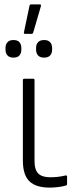

<svg xmlns="http://www.w3.org/2000/svg" viewBox="-20 -841 349 873"><path d="M206 12Q143 12 113.5 -17Q84 -46 84 -111V-477Q84 -483 91 -483H131Q137 -483 137 -477V-110Q137 -68 154.5 -51.5Q172 -35 208 -35Q227 -35 244 -37Q261 -39 277 -43Q285 -45 285 -37V-4Q285 1 278 3Q265 7 245 9.5Q225 12 206 12ZM94 -687Q87 -687 89 -695L114 -814Q115 -821 121 -821H161Q168 -821 166 -813L131 -693Q129 -687 124 -687ZM41 -579Q23 -579 14 -589Q5 -599 5 -615V-623Q5 -639 14 -649Q23 -659 41 -659Q60 -659 68.5 -649Q77 -639 77 -623V-615Q77 -599 68.5 -589Q60 -579 41 -579ZM181 -579Q162 -579 153 -589Q144 -599 144 -615V-623Q144 -639 153 -649Q162 -659 181 -659Q199 -659 208 -649Q217 -639 217 -623V-615Q217 -599 208 -589Q199 -579 181 -579Z"/></svg>

Font: Sofia Sans Light
Style: Regular
Weight: 300
Designer: Botio Nikoltchev, Ani Petrova
Foundry: lettersoup
Version: Version 4.100; ttfautohint (v1.8.3)